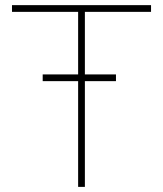

<svg xmlns="http://www.w3.org/2000/svg" viewBox="-20 -731 638 751"><path d="M433.6 -439.9V-413.6H312V0H285.6V-413.6H147V-439.9H285.6V-684.6H26.9V-710.9H570.8V-684.6H312V-439.9Z"/></svg>

Font: Vazirmatn RD FD Thin
Style: Regular
Weight: 100
Designer: Saber Rastikerdar
Foundry: Saber Rastikerdar
Version: Version 33.003